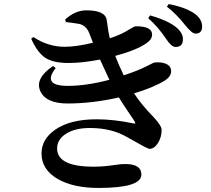

<svg xmlns="http://www.w3.org/2000/svg" viewBox="-20 -863 1040 948"><path d="M600 -494Q663 -515 706 -537Q739 -554 740 -554Q773 -558 797 -549Q825 -538 825 -511Q825 -486 795 -466Q736 -430 642 -402Q679 -345 739 -284Q778 -242 778 -222Q778 -185 760 -157Q742 -128 717 -128Q709 -128 611 -184Q533 -231 424 -231Q350 -231 305 -202Q262 -174 262 -130Q262 -40 442 -40Q490 -40 536 -47Q579 -54 605 -53Q678 -51 678 -1Q678 65 467 65Q344 65 267 22Q185 -25 185 -105Q185 -176 253 -223Q327 -274 456 -274Q542 -274 637 -254Q653 -249 645 -263Q640 -272 613 -311Q586 -351 567 -382Q435 -352 314 -352Q207 -352 179 -413Q151 -476 242 -537L255 -527Q186 -439 315 -439Q406 -439 520 -469Q493 -526 474 -569Q387 -552 319 -552Q245 -552 206 -576Q165 -602 134 -672L145 -680Q218 -632 299 -632Q357 -632 439 -652L420 -701Q405 -737 371 -745Q335 -751 305 -754L302 -767Q352 -812 406 -812Q501 -812 507 -763Q516 -697 522 -674L534 -678Q541 -680 545 -682Q584 -696 617 -717Q644 -733 647 -733Q731 -735 731 -692Q731 -668 702 -649Q656 -616 549 -587Q569 -536 591 -491ZM721 -787Q815 -760 855 -724Q885 -696 883 -667Q883 -631 846 -631Q826 -632 801 -670Q760 -731 712 -773ZM813 -843Q900 -826 943 -794Q978 -768 978 -732Q978 -697 945 -697Q928 -697 895 -738Q852 -793 804 -830Z"/></svg>

Font: Source Han Serif JP
Style: Bold
Weight: 700
Designer: Ryoko NISHIZUKA  (kana & ideographs); Frank Grießhammer (Latin, Greek & Cyrillic); Wenlong ZHANG  (bopomofo); Sandoll Co
Foundry: Adobe Systems Incorporated
Version: Version 1.000;PS 1;hotconv 16.6.53;makeotf.lib2.5.65590